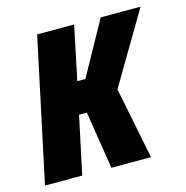

<svg xmlns="http://www.w3.org/2000/svg" viewBox="-97 -631 688 712"><g transform="rotate(-15 247.0 -274.5)"><path d="M-10 0 107 -549H249L206 -343H237L351 -549H504L342 -275L397 0H245L210 -221H180L133 0Z"/></g></svg>

Font: Noto Sans ExtraCondensed ExtraBold
Style: Italic
Weight: 800
Width: 2
Italic angle: -12°
Designer: Monotype Design Team
Foundry: Monotype Imaging Inc.
Version: Version 2.013; ttfautohint (v1.8.4.7-5d5b)